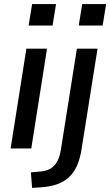

<svg xmlns="http://www.w3.org/2000/svg" viewBox="-20 -726 539 939"><path d="M120 -601 137 -706H254L237 -601ZM32 0 109 -488H210L133 0ZM365 -601 382 -706H499L482 -601ZM137 193 131 117 176 113Q220 110 244.5 84.5Q269 59 277 11L356 -488H457L379 3Q372 49 357 83Q342 117 318.5 139.5Q295 162 261 174.5Q227 187 181 190Z"/></svg>

Font: Nunito Sans 12pt SemiBold
Style: Italic
Weight: 600
Italic angle: -9°
Designer: Vernon Adams
Foundry: Vernon Adams
Version: Version 3.101;gftools[0.9.27]